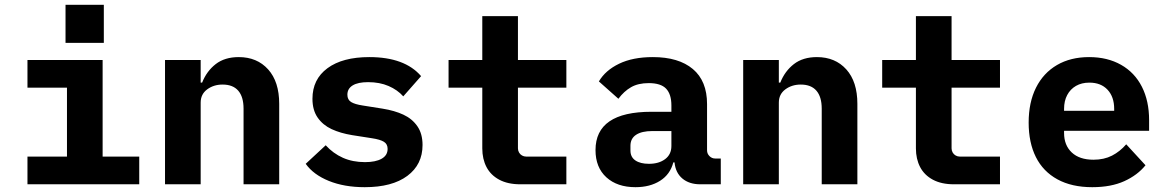

<svg xmlns="http://www.w3.org/2000/svg" viewBox="-20 -765 4840 797"><path d="M94 -115H258V-401H94V-516H406V-115H558V0H94ZM411 -745V-587H252V-745Z M665 0V-516H813V-422H819Q838 -470 875.5 -499Q913 -528 971 -528Q1047 -528 1093 -477Q1139 -426 1139 -334V0H991V-314Q991 -363 969 -388.5Q947 -414 904 -414Q867 -414 840 -394Q813 -374 813 -339V0Z M1249 -85 1332 -162Q1363 -128 1403.5 -110Q1444 -92 1495 -92Q1539 -92 1564 -106Q1589 -120 1589 -147Q1589 -167 1573.5 -176.5Q1558 -186 1525 -191L1442 -204Q1393 -212 1356.5 -229Q1320 -246 1298.5 -277Q1277 -308 1277 -355Q1277 -436 1339.5 -482Q1402 -528 1513 -528Q1660 -528 1728 -449L1654 -365Q1630 -392 1593 -408Q1556 -424 1508 -424Q1466 -424 1444 -410.5Q1422 -397 1422 -372Q1422 -351 1437.5 -341.5Q1453 -332 1486 -327L1568 -314Q1618 -306 1654.5 -289Q1691 -272 1712.5 -241Q1734 -210 1734 -163Q1734 -82 1671 -35Q1608 12 1494 12Q1409 12 1345 -14Q1281 -40 1249 -85Z M2130 -149Q2130 -140 2134.5 -132Q2139 -124 2147 -119.5Q2155 -115 2164 -115H2331V0H2140Q2088 0 2052.5 -19Q2017 -38 1999.5 -71.5Q1982 -105 1982 -149V-401H1842V-516H1982V-698H2130V-516H2331V-401H2130Z M2887 0Q2841 0 2812.5 -24Q2784 -48 2780 -91H2775Q2762 -41 2720 -14.5Q2678 12 2618 12Q2542 12 2497 -29Q2452 -70 2452 -142Q2452 -301 2684 -301H2767V-327Q2767 -374 2745 -397Q2723 -420 2673 -420Q2629 -420 2599.5 -403Q2570 -386 2547 -355L2466 -427Q2493 -473 2550 -500.5Q2607 -528 2690 -528Q2797 -528 2856 -478.5Q2915 -429 2915 -333V-141Q2915 -127 2925 -117Q2935 -107 2949 -107H2972V0ZM2767 -159V-221H2688Q2644 -221 2620.5 -205.5Q2597 -190 2597 -160V-140Q2597 -113 2617.5 -99Q2638 -85 2674 -85Q2715 -85 2741 -104.5Q2767 -124 2767 -159Z M3065 0V-516H3213V-422H3219Q3238 -470 3275.5 -499Q3313 -528 3371 -528Q3447 -528 3493 -477Q3539 -426 3539 -334V0H3391V-314Q3391 -363 3369 -388.5Q3347 -414 3304 -414Q3267 -414 3240 -394Q3213 -374 3213 -339V0Z M3930 -149Q3930 -140 3934.5 -132Q3939 -124 3947 -119.5Q3955 -115 3964 -115H4131V0H3940Q3888 0 3852.5 -19Q3817 -38 3799.5 -71.5Q3782 -105 3782 -149V-401H3642V-516H3782V-698H3930V-516H4131V-401H3930Z M4250 -256Q4250 -340 4280.5 -401Q4311 -462 4367.5 -495Q4424 -528 4501 -528Q4577 -528 4633.5 -496Q4690 -464 4720 -405Q4750 -346 4750 -266V-222H4397V-213Q4397 -162 4429 -132Q4461 -102 4519 -102Q4563 -102 4596 -119Q4629 -136 4655 -166L4735 -79Q4702 -38 4647 -13Q4592 12 4514 12Q4429 12 4369.5 -20.5Q4310 -53 4280 -113Q4250 -173 4250 -256ZM4397 -313V-305H4605V-313Q4605 -363 4577.5 -392.5Q4550 -422 4502 -422Q4470 -422 4446.5 -408.5Q4423 -395 4410 -370.5Q4397 -346 4397 -313Z"/></svg>

Font: iA Writer Duo V
Style: Regular
Weight: 400
Designer: Mike Abbink, Paul van der Laan, Pieter van Rosmalen, Oliver Reichenstein
Foundry: Information Architects Inc.
Version: Version 2.000